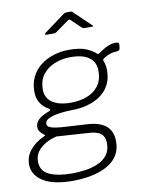

<svg xmlns="http://www.w3.org/2000/svg" viewBox="-109 -812 800 1055"><g transform="rotate(-10 290.5 -284.0)"><path d="M213 175Q102 175 45.5 139Q-11 103 -11 44Q-11 0 17.5 -35Q46 -70 94 -92Q101 -95 103 -97.5Q105 -100 99 -103Q84 -114 76.5 -125Q69 -136 69 -150Q69 -169 81 -183.5Q93 -198 111 -208Q129 -218 147 -224Q153 -227 155 -231Q157 -235 152 -237Q118 -256 102.5 -282.5Q87 -309 87 -344Q87 -391 105 -427Q123 -463 154.5 -487.5Q186 -512 227 -525Q268 -538 313 -538Q374 -538 408 -524Q442 -510 461 -492Q466 -487 470.5 -488Q475 -489 481 -494Q493 -503 507.5 -511.5Q522 -520 539 -526Q556 -532 573 -532Q585 -532 589 -528.5Q593 -525 592 -518L590 -500Q589 -492 585.5 -488.5Q582 -485 572 -484Q553 -483 540.5 -479.5Q528 -476 516 -470Q486 -456 490 -446Q494 -437 497.5 -423.5Q501 -410 501 -391Q501 -344 482.5 -309.5Q464 -275 432 -253Q400 -231 359.5 -220Q319 -209 274 -209Q264 -209 239.5 -207.5Q215 -206 187.5 -201Q160 -196 140.5 -186Q121 -176 121 -158Q121 -143 144 -135.5Q167 -128 219 -125L340 -118Q413 -114 447.5 -84Q482 -54 482 2Q482 41 467.5 69.5Q453 98 427 118Q401 138 366.5 150.5Q332 163 293 169Q254 175 213 175ZM213 134Q250 134 288.5 128.5Q327 123 359 109Q391 95 411 69.5Q431 44 431 4Q431 -32 409.5 -50Q388 -68 333 -70L164 -81Q129 -73 101 -56.5Q73 -40 56.5 -17Q40 6 40 37Q40 90 87 112Q134 134 213 134ZM276 -250Q323 -250 363 -264.5Q403 -279 428.5 -311Q454 -343 454 -397Q454 -445 419 -471Q384 -497 315 -497Q268 -497 227 -480.5Q186 -464 160.5 -431.5Q135 -399 135 -347Q135 -300 172 -275Q209 -250 276 -250ZM403 -648 352 -697Q345 -703 343.5 -702Q342 -701 332 -695L264 -646Q258 -642 255.5 -641.5Q253 -641 247 -641H206Q201 -641 200 -644.5Q199 -648 204 -652L315 -734Q321 -739 325.5 -741Q330 -743 338 -743H360Q367 -743 370 -739Q373 -735 376 -733L463 -650Q469 -646 468.5 -643.5Q468 -641 462 -641H417Q413 -641 410 -643Q407 -645 403 -648Z"/></g></svg>

Font: Libre Franklin ExtraLight
Style: Italic
Weight: 250
Italic angle: -8°
Designer: Pablo Impallari, Rodrigo Fuenzalida, Nhung Nguyen
Foundry: Impallari Type
Version: Version 3.000